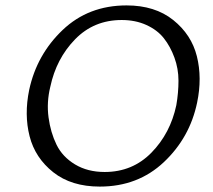

<svg xmlns="http://www.w3.org/2000/svg" viewBox="-20 -684 786 710"><path d="M349 6Q244 6 177 -47Q110 -100 89.5 -180Q69 -260 88 -352Q116 -482 211.5 -573Q307 -664 448 -664Q553 -664 620.5 -610Q688 -556 708 -476Q728 -396 709 -305Q682 -175 586 -84.5Q490 6 349 6ZM367 -48Q470 -48 540 -119.5Q610 -191 632 -295Q640 -341 640 -385.5Q640 -430 625 -471Q610 -512 586 -542.5Q562 -573 521.5 -591.5Q481 -610 430 -610Q327 -610 257.5 -538.5Q188 -467 166 -363Q152 -306 159.5 -250Q167 -194 189 -149Q211 -104 257.5 -76Q304 -48 367 -48Z"/></svg>

Font: EauTest
Style: Italic
Weight: 400
Italic angle: -12°
Designer: Christian Thalmann (Catharsis Fonts)
Version: Version 0.001;PS 000.001;hotconv 1.0.88;makeotf.lib2.5.64775